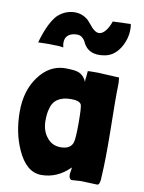

<svg xmlns="http://www.w3.org/2000/svg" viewBox="-85 -816 658 877"><g transform="rotate(10 243.5 -377.0)"><path d="M443 -474V-464Q441 -406 444 -252Q446 -119 441 -40Q441 -1 428 1L351 -2L308 1Q296 -3 296 -21Q296 -29 298 -39Q300 -50 300 -56Q242 2 168 2Q98 2 56 -92Q21 -170 21 -266Q21 -365 70 -430Q118 -495 189 -497Q234 -497 251 -491Q278 -482 291 -451Q290 -463 293 -478Q295 -496 295 -502Q295 -503 343 -503Q413 -500 441 -498Q443 -482 443 -474ZM144 -246Q144 -200 168 -170Q192 -138 233 -138Q278 -138 289 -170Q295 -188 295 -259Q295 -333 290 -346Q282 -363 243 -363Q164 -363 150 -299Q144 -279 144 -246ZM166 -589Q149 -593 98 -593Q66 -593 49 -592Q74 -681 109 -721Q137 -749 174 -755Q213 -761 244 -740Q255 -733 269 -715Q283 -697 291 -692Q317 -670 342 -697Q358 -715 368 -745L450 -748L452 -745Q459 -694 434 -646Q406 -594 357 -586Q281 -573 255 -635Q242 -657 220 -658Q183 -658 169 -636L166 -630Q160 -611 166 -590Z"/></g></svg>

Font: Londrina Solid
Style: Regular
Weight: 400
Designer: Marcelo Magalhaes
Foundry: Marcelo Magalh„es
Version: Version 1.001 2011